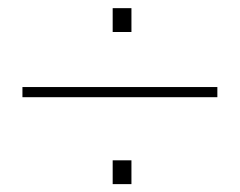

<svg xmlns="http://www.w3.org/2000/svg" viewBox="-20 -578 601 480"><path d="M261.7 -498V-557.6H308.6V-498ZM36.1 -335V-360.4H523.4V-335ZM261.7 -117.7V-177.2H308.6V-117.7Z"/></svg>

Font: Roboto Slab Thin
Style: Regular
Weight: 100
Designer: Google
Version: Version 2.000; ttfautohint (v1.8.1.43-b0c9)